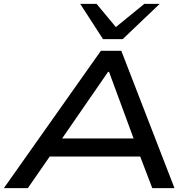

<svg xmlns="http://www.w3.org/2000/svg" viewBox="-24 -966 991 986"><path d="M-4 0 494 -705H599L872 0H758L680 -204L732 -162H191L261 -205L119 0ZM531 -597 275 -226 242 -255H710L672 -228L536 -597ZM505 -765 388 -946H472L571 -827L717 -946H796L606 -765Z"/></svg>

Font: Nunito Sans 7pt Expanded Medium
Style: Italic
Weight: 500
Width: 7
Italic angle: -9°
Designer: Vernon Adams
Foundry: Vernon Adams
Version: Version 3.101;gftools[0.9.27]